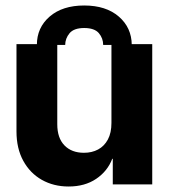

<svg xmlns="http://www.w3.org/2000/svg" viewBox="-20 -678 620 706"><path d="M389.8 -226.2V-515.6H539.8V0H394.7V-94.1H392.8Q375.3 -48.5 333.7 -20.4Q292.1 7.8 232.2 7.8Q177.2 7.8 133.8 -16.7Q90.3 -41.3 65.5 -86.8Q40.6 -132.2 40.6 -194.7V-515.6H190.6V-221.1Q190.6 -170.6 217 -143.4Q243.4 -116.2 288.7 -116.2Q318.1 -116.2 340.8 -128.4Q363.5 -140.6 376.7 -165.1Q389.8 -189.6 389.8 -226.2ZM115.6 -512.7Q115.5 -576.4 162.6 -617.1Q209.7 -657.8 289.6 -657.8Q369.6 -657.8 416.8 -617.1Q464 -576.4 464.5 -512.7H359.4Q359.4 -537.2 343.5 -556.1Q327.5 -574.9 289.6 -575Q251.8 -574.9 235.8 -555.9Q219.9 -536.8 219.7 -512.7Z"/></svg>

Font: Inter Display V
Style: Regular
Weight: 400
Designer: Rasmus Andersson
Foundry: rsms
Version: Version 3.015;git-src